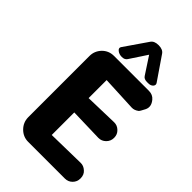

<svg xmlns="http://www.w3.org/2000/svg" viewBox="-244 -885 967 967"><g transform="rotate(45 239.5 -401.5)"><path d="M220.7 -105 422.9 -108.9Q443.8 -109.4 460.9 -93.8Q478 -79.1 478 -53.7Q478 -53.7 478 -51.8Q478 -28.8 461.9 -12.7Q445.8 3.4 422.9 3.4Q422.9 3.4 161.1 3.4Q125.5 3.4 99.6 -22.5Q74.2 -48.3 73.7 -84Q73.7 -84 73.7 -521Q73.7 -556.2 98.6 -582.5Q124 -608.4 161.1 -608.4Q161.1 -608.4 409.7 -608.4Q437 -608.4 453.1 -588.9Q477.1 -560.1 463.4 -531.7Q449.2 -503.4 444.3 -500Q426.8 -486.8 408.7 -487.3Q408.7 -487.3 220.7 -496.1V-367.7L397.9 -372.6Q419.9 -373 436.5 -356.9Q453.1 -341.3 453.1 -317.9Q453.1 -317.9 453.1 -316.4Q453.1 -293.5 436.5 -276.9Q419.9 -260.7 397.9 -260.7Q397.9 -260.7 220.7 -265.6ZM324.2 -787.6Q324.2 -787.6 408.7 -664.1Q416 -653.3 406.7 -642.6Q397 -632.3 379.4 -632.8Q379.4 -632.8 371.1 -632.8Q350.1 -632.8 341.8 -646Q341.8 -646 281.7 -737.8L221.2 -646Q212.4 -632.3 192.4 -632.3Q172.9 -632.3 160.2 -642.6Q147.5 -652.8 154.3 -664.1Q154.3 -664.1 239.3 -787.6Q251.5 -805.7 281.7 -805.7Q312 -805.7 324.2 -787.6Z"/></g></svg>

Font: Dyuthi
Style: Regular
Weight: 400
Designer: Hiran Venugopalan, Hussain K H and Suresh P for Sawthanthra Malayalam Computing (SMC)
Version: Version 3.0.0+20221109